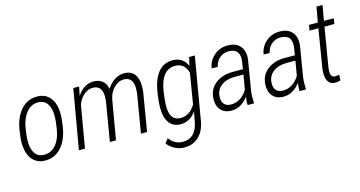

<svg xmlns="http://www.w3.org/2000/svg" viewBox="-88 -1049 3087 1647"><g transform="rotate(-15 1455.5 -226.0)"><path d="M273.4 -538.6Q345.2 -536.6 385.3 -486.1Q425.3 -435.5 426.8 -348.1Q427.7 -303.7 417 -233.9Q399.4 -117.7 340.6 -52.5Q281.7 12.7 193.4 10.3Q127.4 8.3 87.6 -35.2Q47.9 -78.6 40.5 -160.2L39.6 -179.7Q38.1 -219.2 49.6 -294.7Q61 -370.1 91.1 -425.3Q121.1 -480.5 167.2 -510.3Q213.4 -540 273.4 -538.6ZM93.8 -194.3Q92.3 -122.1 118.9 -82Q145.5 -42 197.3 -40Q260.7 -37.6 304 -86.2Q347.2 -134.8 362.3 -229.5L370.6 -291.5L373 -333Q374.5 -403.8 347.9 -444.8Q321.3 -485.8 269.5 -487.8Q204.1 -490.2 159.7 -435.5Q115.2 -380.9 102.5 -284.2L94.7 -222.2Z M641.1 -528.3 625 -449.2Q686 -540 773.9 -538.1Q820.3 -537.1 850.3 -512Q880.4 -486.8 887.7 -440.9Q953.6 -539.6 1045.9 -538.1Q1103.5 -537.1 1133.3 -498.5Q1163.1 -460 1163.1 -389.2L1160.6 -344.2L1103 0H1048.8L1106.4 -345.2Q1108.9 -368.7 1108.4 -394Q1107.4 -438 1087.2 -462.4Q1066.9 -486.8 1029.3 -487.3Q978.5 -488.3 937.7 -447.3Q897 -406.2 886.2 -343.8L827.1 0H772.9L831.1 -349.6Q833.5 -373 833 -397.5L832 -409.2Q822.8 -484.9 753.4 -487.3Q707.5 -488.3 668.2 -453.4Q628.9 -418.5 614.7 -368.2L551.8 0H497.6L589.4 -528.3Z M1479 -538.1Q1522 -536.6 1553.2 -515.1Q1584.5 -493.7 1600.6 -454.1L1618.2 -528.3H1668.5L1576.2 12.7Q1562.5 110.4 1509.8 161.9Q1457 213.4 1374 210.9Q1333 210 1293.7 189.5Q1254.4 168.9 1230.5 135.3L1260.3 97.2Q1306.2 158.7 1373 160.6Q1435.5 162.6 1473.1 125.2Q1510.7 87.9 1522 15.6L1537.6 -65.4Q1480.5 12.2 1397.5 10.3Q1331.5 9.3 1296.9 -41Q1262.2 -91.3 1265.1 -186Q1265.6 -226.1 1275.9 -295.4Q1293.9 -418.5 1344.7 -479.5Q1395.5 -540.5 1479 -538.1ZM1322.3 -238.3Q1316.9 -185.5 1318.8 -154.8Q1323.7 -43 1411.1 -41.5Q1493.2 -39.6 1544.9 -125L1589.8 -396Q1566.4 -482.9 1486.8 -486.3Q1358.9 -490.7 1330.1 -298.8Z M1996.6 0Q1994.6 -18.6 1996.6 -36.6L2001 -73.2Q1936 12.2 1849.1 10.3Q1786.6 9.3 1754.4 -31Q1722.2 -71.3 1727.1 -134.8Q1732.4 -214.8 1793.5 -261.5Q1854.5 -308.1 1947.3 -308.1L2037.1 -307.6L2047.9 -381.8Q2053.2 -430.7 2032 -458.7Q2010.7 -486.8 1960 -487.8Q1912.1 -488.8 1877.7 -460Q1843.3 -431.2 1833 -382.8L1779.8 -383.3Q1789.6 -451.7 1841.6 -495.6Q1893.6 -539.6 1965.3 -538.6Q2035.6 -537.6 2071.8 -495.6Q2107.9 -453.6 2101.1 -380.4L2056.6 -110.8Q2052.2 -83.5 2052.2 -58.1L2053.2 -5.9L2052.2 0ZM1858.9 -41.5Q1904.3 -40.5 1943.1 -65.2Q1981.9 -89.8 2007.3 -133.3L2029.3 -262.2L1954.1 -262.7Q1880.4 -262.7 1834.5 -229.7Q1788.6 -196.8 1782.7 -139.2Q1778.3 -93.8 1798.1 -68.1Q1817.9 -42.5 1858.9 -41.5Z M2458 0Q2456.1 -18.6 2458 -36.6L2462.4 -73.2Q2397.5 12.2 2310.5 10.3Q2248 9.3 2215.8 -31Q2183.6 -71.3 2188.5 -134.8Q2193.8 -214.8 2254.9 -261.5Q2315.9 -308.1 2408.7 -308.1L2498.5 -307.6L2509.3 -381.8Q2514.6 -430.7 2493.4 -458.7Q2472.2 -486.8 2421.4 -487.8Q2373.5 -488.8 2339.1 -460Q2304.7 -431.2 2294.4 -382.8L2241.2 -383.3Q2251 -451.7 2303 -495.6Q2355 -539.6 2426.8 -538.6Q2497.1 -537.6 2533.2 -495.6Q2569.3 -453.6 2562.5 -380.4L2518.1 -110.8Q2513.7 -83.5 2513.7 -58.1L2514.6 -5.9L2513.7 0ZM2320.3 -41.5Q2365.7 -40.5 2404.5 -65.2Q2443.4 -89.8 2468.8 -133.3L2490.7 -262.2L2415.5 -262.7Q2341.8 -262.7 2295.9 -229.7Q2250 -196.8 2244.1 -139.2Q2239.7 -93.8 2259.5 -68.1Q2279.3 -42.5 2320.3 -41.5Z M2838.9 -663.1 2815.4 -528.3H2902.8L2894.5 -479.5H2807.1L2748.5 -127.9L2746.6 -102.1Q2744.6 -44.9 2784.7 -43.9L2822.8 -47.4L2819.3 1.5Q2795.9 9.8 2770.5 8.8Q2734.4 8.3 2715.3 -15.9Q2696.3 -40 2694.3 -83Q2693.4 -106.9 2695.3 -128.9L2752.9 -479.5H2673.8L2682.1 -528.3H2761.2L2785.2 -663.1Z"/></g></svg>

Font: TypoPRO Roboto
Style: Italic
Weight: 300
Italic angle: -12°
Designer: Google
Version: Version 2.136; 2016